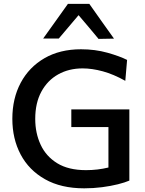

<svg xmlns="http://www.w3.org/2000/svg" viewBox="-20 -988 772 1019"><path d="M666.5 -29.5Q643.5 -19.5 605.8 -10Q568 -0.5 521.8 5.5Q475.5 11.5 427 11.5Q304 11.5 218.8 -36.8Q133.5 -85 89.5 -168.2Q45.5 -251.5 45.5 -357.5Q45.5 -465.5 90 -548.8Q134.5 -632 216.2 -679.2Q298 -726.5 410 -726.5Q485 -726.5 550 -708.2Q615 -690 654.5 -670L645 -559Q582.5 -594 525.5 -609.5Q468.5 -625 418.5 -625Q345.5 -625 288.8 -593.2Q232 -561.5 199.5 -501.5Q167 -441.5 167 -357Q167 -281.5 195.8 -219.8Q224.5 -158 284 -121.5Q343.5 -85 436.5 -85Q467.5 -85 497.2 -88.5Q527 -92 555.5 -99V-313.5H358.5V-407.5H666.5ZM503 -781.5Q476.5 -813 450.5 -844.5Q424 -875.5 397 -907.5Q345 -845.5 292 -783.5H209Q241.5 -829 274.5 -875Q307 -921 340.5 -967.5H454Q486.5 -921 519.5 -874.8Q552.5 -828.5 585 -783Z"/></svg>

Font: Heraclito Medium
Style: Regular
Weight: 500
Designer: Kostas Bartsokas (font) & Cristiano Sobral (main changes)
Foundry: Kostas Bartsokas (font) & Cristiano Sobral (main changes)
Version: Version 1.00;July 8, 2020;FontCreator 13.0.0.2655 64-bit